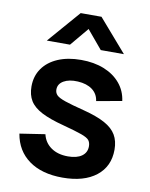

<svg xmlns="http://www.w3.org/2000/svg" viewBox="-88 -839 717 918"><g transform="rotate(10 271.0 -380.0)"><path d="M278.7 14.8Q178.4 14.8 116 -30.1Q53.7 -75 40 -156.7L163 -175.5Q172.3 -135.5 205 -112.6Q237.7 -89.7 287.2 -89.7Q330.2 -89.7 354.1 -106.8Q378 -123.9 378 -154.2Q378 -172.4 369.2 -183.7Q360.3 -194.9 330.9 -205.4Q301.5 -215.9 240.5 -232.2Q172.7 -249.8 132.6 -270.6Q92.6 -291.4 75.1 -319.9Q57.7 -348.4 57.7 -389Q57.7 -439.5 84 -476.9Q110.3 -514.2 158 -534.6Q205.8 -555 270.2 -555Q333 -555 381.8 -535.5Q430.6 -515.9 460.7 -480Q490.8 -444.2 497.3 -395.7L374.3 -373.5Q369.8 -407.9 343 -428Q316.2 -448 272.2 -450.5Q229.7 -452.8 203.6 -437.6Q177.5 -422.4 177.5 -395.2Q177.5 -379.2 188 -368.3Q198.6 -357.3 230.2 -346.5Q261.8 -335.7 325 -319.7Q389.8 -302.9 428.3 -281.7Q466.9 -260.5 484.1 -231Q501.3 -201.6 501.3 -159.7Q501.3 -78.2 442.2 -31.7Q383 14.8 278.7 14.8ZM204.4 -617.5H91.9L228.6 -775H329.6L466.2 -617.5H353.8L279.1 -706.7Z"/></g></svg>

Font: Manrope Variable Light
Style: Regular
Weight: 200
Designer: Mikhail Sharanda
Foundry: Mikhail Sharanda
Version: Version 4.505